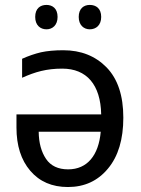

<svg xmlns="http://www.w3.org/2000/svg" viewBox="-20 -750 572 780"><path d="M236.8 -545.9C201.7 -545.9 171.4 -543 146.5 -537.6C121.6 -531.7 95.7 -522.9 69.8 -511.2V-434.1C123 -458 168.9 -471.2 232.9 -471.2C332 -471.2 388.7 -406.2 391.1 -285.2H46.9V-231.9C46.9 -158.7 65.4 -100.1 103 -56.2C140.6 -12.2 191.4 9.8 255.9 9.8C323.2 9.8 377.4 -15.1 418.9 -65.4C460.4 -115.2 481 -184.1 481 -272C481 -361.3 458.5 -429.2 413.1 -476.1C367.7 -522.5 309.1 -545.9 236.8 -545.9ZM389.2 -214.8C380.9 -119.1 334.5 -62 256.8 -62C216.3 -62 186 -76.2 167 -104.5C147.9 -132.8 137.7 -169.4 137.2 -214.8ZM123 -681.2C123 -647.5 143.6 -630.9 168.9 -630.9C192.9 -630.9 213.9 -647.5 213.9 -681.2C213.9 -715.8 192.9 -730 168.9 -730C143.6 -730 123 -715.8 123 -681.2ZM299.8 -681.2C299.8 -647.5 320.8 -630.9 344.7 -630.9C370.1 -630.9 391.1 -647.5 391.1 -681.2C391.1 -715.8 370.1 -730 344.7 -730C320.8 -730 299.8 -715.8 299.8 -681.2Z"/></svg>

Font: Avrile Sans
Style: Regular
Weight: 400
Designer: Monotype Design Team, Google (font), Stefan Peev (BGR Cyrillic), Cristiano Sobral (main changes)
Foundry: The Avrile Sans Project Authors
Version: Version 3.110